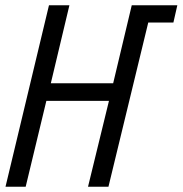

<svg xmlns="http://www.w3.org/2000/svg" viewBox="-20 -713 697 733"><path d="M1 0 167 -693H245L174 -395H412L483 -693H657L642 -627H546L394 0H316L396 -328H157L78 0Z"/></svg>

Font: Ubuntu Sans Mono
Style: Italic
Weight: 400
Italic angle: -13.5°
Monospace: yes
Designer: Dalton Maag Ltd
Foundry: Dalton Maag Ltd
Version: Version 1.006